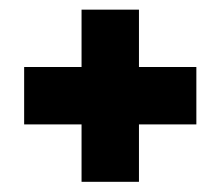

<svg xmlns="http://www.w3.org/2000/svg" viewBox="-20 -547 450 392"><path d="M263.7 -410.2H380.9V-293H263.7V-175.8H146.5V-293H29.3V-410.2H146.5V-527.3H263.7Z"/></svg>

Font: Gerhaus
Style: Regular
Weight: 400
Designer: GGBotNet
Foundry: GGBotNet
Version: 1.01